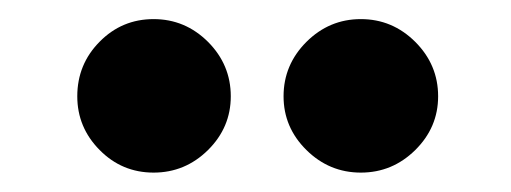

<svg xmlns="http://www.w3.org/2000/svg" viewBox="-20 -739 530 199"><path d="M273.9 -639.2Q273.9 -671.9 297.6 -695.6Q321.3 -719.2 354 -719.2Q386.7 -719.2 410.4 -695.6Q434.1 -671.9 434.1 -639.2Q434.1 -606.9 410.4 -583.5Q386.7 -560.1 354 -560.1Q321.3 -560.1 297.6 -583.5Q273.9 -606.9 273.9 -639.2ZM60.1 -639.2Q60.1 -672.4 83.3 -695.8Q106.4 -719.2 139.2 -719.2Q171.9 -719.2 195.6 -695.6Q219.2 -671.9 219.2 -639.2Q219.2 -606.9 195.6 -583.5Q171.9 -560.1 139.2 -560.1Q106.4 -560.1 83.3 -583.5Q60.1 -606.9 60.1 -639.2Z"/></svg>

Font: Human Sans
Style: Bold
Weight: 700
Designer: Tim Radville
Foundry: Continuum
Version: Version 1.000;FEAKit 1.0